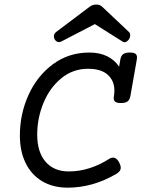

<svg xmlns="http://www.w3.org/2000/svg" viewBox="-20 -824 640 854"><path d="M589.4 -568.4Q589.4 -566.4 588.4 -558.6L560.1 -397.5Q557.1 -380.4 547.6 -373Q538.1 -365.7 518.1 -365.7Q501 -365.7 493.4 -370.8Q485.8 -376 485.8 -387.7Q485.8 -390.6 486.8 -397.5Q488.8 -407.7 488.8 -421.4Q488.8 -464.4 459.5 -491.2Q430.2 -518.1 371.6 -518.1Q304.2 -518.1 252.7 -475.8Q201.2 -433.6 173.3 -366Q145.5 -298.3 145.5 -225.1Q145.5 -147.9 182.6 -104.7Q219.7 -61.5 286.1 -61.5Q333.5 -61.5 379.6 -76.4Q425.8 -91.3 466.8 -118.2Q473.6 -123 481.9 -123Q499 -123 510.3 -101.1Q517.1 -87.4 517.1 -77.6Q517.1 -63 499.5 -51.8Q394 10.7 280.8 10.7Q215.8 10.7 167.7 -17.8Q119.6 -46.4 94 -98.9Q68.4 -151.4 68.4 -221.2Q68.4 -316.9 106.9 -401.9Q145.5 -486.8 215.8 -538.6Q286.1 -590.3 377 -590.3Q423.3 -590.3 456.8 -573.7Q490.2 -557.1 509.8 -527.3L515.1 -558.6Q518.1 -575.7 527.6 -583Q537.1 -590.3 557.6 -590.3Q574.7 -590.3 582 -585.2Q589.4 -580.1 589.4 -568.4ZM433.6 -794.9 553.7 -681.6Q559.1 -676.3 559.1 -667.5Q559.1 -657.7 553.7 -649.4Q549.8 -643.6 544.4 -639.9Q539.1 -636.2 533.7 -636.2Q529.3 -636.2 524.9 -639.2L401.9 -716.8L252.4 -639.2Q246.6 -636.7 242.7 -636.7Q236.3 -636.7 231 -640.4Q225.6 -644 222.7 -649.9Q219.7 -655.8 219.7 -662.6Q219.7 -673.8 229.5 -681.6L379.9 -794.9Q392.6 -803.7 408.2 -803.7Q424.3 -803.7 433.6 -794.9Z"/></svg>

Font: Courier Prime
Style: Italic
Weight: 400
Italic angle: -10°
Designer: Alan Dague-Greene
Foundry: Quote-Unquote Apps
Version: Version 3.018